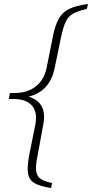

<svg xmlns="http://www.w3.org/2000/svg" viewBox="-20 -747 461 962"><path d="M236 195Q181 187 153.5 171Q126 155 120.5 122.5Q115 90 126 32L157 -123Q169 -184 140.5 -217.5Q112 -251 46 -251H24L29 -277L30 -281H52Q118 -281 160 -314.5Q202 -348 214 -409L245 -564Q256 -621 275 -654Q294 -687 328 -703Q362 -719 421 -727L415 -702Q372 -693 347.5 -679.5Q323 -666 310 -639.5Q297 -613 287 -566L254 -407Q230 -288 123 -263Q218 -234 197 -124L168 34Q158 81 161 108Q164 135 183 148.5Q202 162 241 170Z"/></svg>

Font: Piazzolla SC ExtraLight
Style: Italic
Weight: 200
Italic angle: -11.3°
Designer: Juan Pablo del Peral
Foundry: Huerta Tipografica
Version: Version 1.330